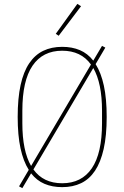

<svg xmlns="http://www.w3.org/2000/svg" viewBox="-20 -951 640 988"><path d="M300 12Q249 12 209 -5Q169 -22 140 -59L95 17L78 8L128 -77Q100 -121 85.5 -188Q71 -255 71 -349Q71 -445 86 -513.5Q101 -582 130.5 -625.5Q160 -669 202.5 -689.5Q245 -710 300 -710Q351 -710 391 -693Q431 -676 460 -639L505 -715L522 -706L472 -621Q500 -577 514.5 -510Q529 -443 529 -349Q529 -253 513.5 -184.5Q498 -116 469 -72.5Q440 -29 397.5 -8.5Q355 12 300 12ZM95 -317Q95 -175 140 -97L448 -619Q397 -690 300 -690Q200 -690 147.5 -613Q95 -536 95 -381ZM300 -8Q400 -8 452.5 -85Q505 -162 505 -317V-381Q505 -523 460 -601L152 -79Q203 -8 300 -8ZM282 -767 267 -777 378 -931 397 -919Z"/></svg>

Font: IBM Plex Mono Thin
Style: Regular
Weight: 100
Monospace: yes
Designer: Mike Abbink, Paul van der Laan, Pieter van Rosmalen
Foundry: Bold Monday
Version: Version 2.3